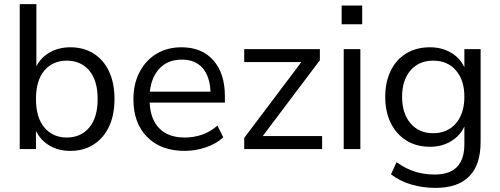

<svg xmlns="http://www.w3.org/2000/svg" viewBox="-20 -725 2434 934"><path d="M322 9Q264 9 220.5 -17Q177 -43 155 -88V0H76V-705H157V-402Q178 -445 222 -470Q266 -495 322 -495Q387 -495 435.5 -464.5Q484 -434 510.5 -377.5Q537 -321 537 -243Q537 -166 510.5 -109.5Q484 -53 435.5 -22Q387 9 322 9ZM305 -56Q373 -56 414 -104.5Q455 -153 455 -243Q455 -334 414 -382Q373 -430 305 -430Q237 -430 196 -382Q155 -334 155 -243Q155 -153 196 -104.5Q237 -56 305 -56Z M878 9Q763 9 696 -58.5Q629 -126 629 -242Q629 -317 659 -374.5Q689 -432 741.5 -463.5Q794 -495 863 -495Q962 -495 1018 -431.5Q1074 -368 1074 -257V-226H708Q712 -143 756 -99.5Q800 -56 878 -56Q922 -56 962 -69.5Q1002 -83 1038 -114L1066 -57Q1033 -26 982 -8.5Q931 9 878 9ZM865 -435Q796 -435 756 -392Q716 -349 709 -279H1004Q1001 -353 965.5 -394Q930 -435 865 -435Z M1168 0V-54L1446 -423H1168V-486H1536V-432L1258 -63H1547V0Z M1642 -607V-698H1742V-607ZM1652 0V-486H1733V0Z M2099 189Q2036 189 1980.5 172.5Q1925 156 1882 123L1909 64Q1954 96 1998.5 110Q2043 124 2095 124Q2239 124 2239 -24V-110Q2218 -64 2173.5 -37.5Q2129 -11 2072 -11Q2005 -11 1956 -42Q1907 -73 1880.5 -127.5Q1854 -182 1854 -254Q1854 -326 1880.5 -380.5Q1907 -435 1956 -465Q2005 -495 2072 -495Q2129 -495 2173.5 -469Q2218 -443 2239 -398V-486H2318V-35Q2318 77 2262.5 133Q2207 189 2099 189ZM2087 -77Q2157 -77 2198 -125Q2239 -173 2239 -254Q2239 -335 2198 -382.5Q2157 -430 2087 -430Q2018 -430 1977 -382.5Q1936 -335 1936 -254Q1936 -173 1977 -125Q2018 -77 2087 -77Z"/></svg>

Font: Nunito Sans
Style: Regular
Weight: 400
Designer: Vernon Adams
Foundry: Vernon Adams
Version: Version 3.101; ttfautohint (v1.8.4.7-5d5b);gftools[0.9.27]